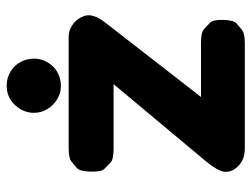

<svg xmlns="http://www.w3.org/2000/svg" viewBox="-110 -624 757 578"><g transform="rotate(-90 269.0 -335.5)"><path d="M40.5 -39.6Q37.6 -14.6 61.5 6.3Q80.1 22.5 111.8 22.5H426.3Q457 22.5 467 14.2Q477.1 5.9 486.8 -2.2Q496.6 -10.3 497.6 -41Q498.5 -73.2 489 -82.3Q479.5 -91.3 470 -100.3Q460.4 -109.4 429.2 -109.4H265.6L488.3 -396Q518.1 -434.1 509.8 -459.5Q502.9 -481.4 485.8 -494.1Q467.8 -507.8 446.8 -507.8H112.3Q81.5 -507.8 71.8 -499.8Q62 -491.7 52 -483.4Q42 -475.1 41 -444.3Q39.6 -409.7 49.1 -400.4Q58.6 -391.1 67.9 -381.8Q77.1 -372.6 109.4 -372.6H304.2L73.7 -96.7Q43 -59.6 40.5 -39.6ZM297.9 -694.3Q275.4 -694.3 255.9 -682.1Q239.3 -670.4 228.5 -652.3Q217.8 -633.8 217.8 -612.8Q217.8 -590.3 229.5 -571.3Q240.2 -553.7 257.8 -543Q275.4 -531.7 295.9 -531.2H298.8Q319.3 -531.2 335.9 -539.6Q352.1 -546.9 364.7 -563.5Q378.9 -582.5 380.9 -606V-606.9V-612.8Q380.9 -632.8 372.1 -650.4Q361.3 -671.9 340.8 -683.6Q322.3 -694.3 299.8 -694.3Z"/></g></svg>

Font: Comic Relief
Style: Bold
Weight: 700
Designer: Jeff Davis
Foundry: Loudifier
Version: Version 1.200; ttfautohint (v1.8.4.7-5d5b)